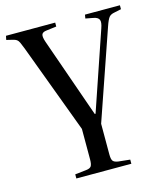

<svg xmlns="http://www.w3.org/2000/svg" viewBox="-110 -596 774 897"><g transform="rotate(-15 276.5 -147.5)"><path d="M148 217V197L202 191Q221 189 227 180Q233 171 233 147V0L72 -432Q64 -453 59 -463.5Q54 -474 47.5 -478.5Q41 -483 28 -486L-1 -493L3 -512H241V-493L193 -487Q173 -485 169 -474Q165 -463 174 -437L309 -52H313L442 -430Q452 -458 446.5 -470.5Q441 -483 419 -487L382 -494L385 -512H554V-493L521 -486Q503 -483 494.5 -473Q486 -463 475 -431L326 0V148Q326 171 332 179.5Q338 188 357 191L414 197V217Z"/></g></svg>

Font: Literata 60pt
Style: Regular
Weight: 400
Designer: Latin by Veronika Burian and Jose Scaglione. Greek by Irene Vlachou. Cyrillic by Vera Evstafieva.
Foundry: TypeTogether
Version: Version 3.002